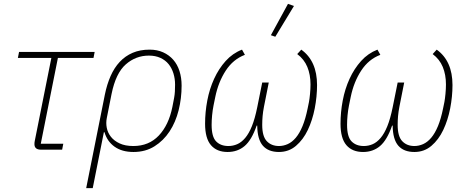

<svg xmlns="http://www.w3.org/2000/svg" viewBox="-20 -778 2436 998"><path d="M193 0Q159 0 159 -29Q159 -34 159.5 -38Q160 -42 161 -47L247 -477H73L79 -508H472L466 -477H281L192 -31H309L303 0Z M525 -286Q536 -340 555 -383Q574 -426 602.5 -456.5Q631 -487 669.5 -503.5Q708 -520 758 -520Q797 -520 828 -506Q859 -492 880.5 -467.5Q902 -443 913 -408.5Q924 -374 924 -333Q924 -267 908.5 -205Q893 -143 861.5 -95Q830 -47 783 -17.5Q736 12 674 12Q614 12 575.5 -15.5Q537 -43 523 -91H520L462 200H428ZM673 -19Q754 -19 805.5 -73.5Q857 -128 876 -222L885 -269Q888 -285 889 -301.5Q890 -318 890 -338Q890 -369 881.5 -396.5Q873 -424 856.5 -444.5Q840 -465 814 -477Q788 -489 754 -489Q686 -489 634 -443.5Q582 -398 560 -290L535 -164Q530 -139 535 -113.5Q540 -88 556.5 -67Q573 -46 602 -32.5Q631 -19 673 -19Z M1352 -223Q1347 -197 1345 -174.5Q1343 -152 1343 -129Q1343 -69 1367 -44Q1391 -19 1430 -19Q1453 -19 1475.5 -29Q1498 -39 1517.5 -62Q1537 -85 1552.5 -122.5Q1568 -160 1579 -214L1586 -248Q1589 -264 1591.5 -290Q1594 -316 1594 -339Q1594 -390 1577.5 -430Q1561 -470 1525 -497L1546 -520Q1628 -461 1628 -336Q1628 -276 1616 -214.5Q1604 -153 1580 -102.5Q1556 -52 1518.5 -20Q1481 12 1430 12Q1375 12 1346.5 -20.5Q1318 -53 1317 -125H1314Q1288 -50 1251.5 -19Q1215 12 1163 12Q1107 12 1076.5 -23.5Q1046 -59 1046 -135Q1046 -195 1057.5 -255.5Q1069 -316 1093 -368.5Q1117 -421 1153 -461Q1189 -501 1238 -520L1253 -493Q1192 -470 1153.5 -411Q1115 -352 1099 -274L1090 -230Q1085 -205 1082.5 -178.5Q1080 -152 1080 -129Q1080 -67 1103.5 -43Q1127 -19 1167 -19Q1191 -19 1213 -28.5Q1235 -38 1254.5 -61Q1274 -84 1289.5 -122.5Q1305 -161 1317 -220L1343 -349H1377ZM1411 -587 1388 -595 1477 -758 1508 -747Z M2056 -223Q2051 -197 2049 -174.5Q2047 -152 2047 -129Q2047 -69 2071 -44Q2095 -19 2134 -19Q2157 -19 2179.5 -29Q2202 -39 2221.5 -62Q2241 -85 2256.5 -122.5Q2272 -160 2283 -214L2290 -248Q2293 -264 2295.5 -290Q2298 -316 2298 -339Q2298 -390 2281.5 -430Q2265 -470 2229 -497L2250 -520Q2332 -461 2332 -336Q2332 -276 2320 -214.5Q2308 -153 2284 -102.5Q2260 -52 2222.5 -20Q2185 12 2134 12Q2079 12 2050.5 -20.5Q2022 -53 2021 -125H2018Q1992 -50 1955.5 -19Q1919 12 1867 12Q1811 12 1780.5 -23.5Q1750 -59 1750 -135Q1750 -195 1761.5 -255.5Q1773 -316 1797 -368.5Q1821 -421 1857 -461Q1893 -501 1942 -520L1957 -493Q1896 -470 1857.5 -411Q1819 -352 1803 -274L1794 -230Q1789 -205 1786.5 -178.5Q1784 -152 1784 -129Q1784 -67 1807.5 -43Q1831 -19 1871 -19Q1895 -19 1917 -28.5Q1939 -38 1958.5 -61Q1978 -84 1993.5 -122.5Q2009 -161 2021 -220L2047 -349H2081Z"/></svg>

Font: IBM Plex Sans ExtLt
Style: Italic
Weight: 200
Italic angle: -11°
Designer: Mike Abbink, Paul van der Laan, Pieter van Rosmalen
Foundry: Bold Monday
Version: Version 3.005